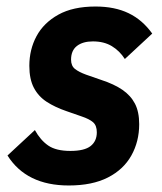

<svg xmlns="http://www.w3.org/2000/svg" viewBox="-20 -557 496 589"><path d="M191 12Q126 12 79 -11Q32 -34 3 -80L87 -158Q104 -127 128 -110.5Q152 -94 196 -94Q239 -94 258 -109Q277 -124 277 -151Q277 -172 265.5 -182Q254 -192 230 -200L184 -216Q149 -228 123.5 -244.5Q98 -261 84 -287.5Q70 -314 70 -355Q70 -405 92 -446Q114 -487 159 -512Q204 -537 273 -537Q332 -537 374.5 -516.5Q417 -496 447 -454L363 -376Q347 -401 323 -415.5Q299 -430 265 -430Q234 -430 216 -416Q198 -402 198 -374Q198 -355 210 -345.5Q222 -336 244 -328L290 -312Q330 -299 355.5 -281.5Q381 -264 394 -239Q407 -214 407 -176Q407 -123 383 -80Q359 -37 311 -12.5Q263 12 191 12Z"/></svg>

Font: IBM Plex Sans Condensed
Style: Bold Italic
Weight: 700
Width: 3
Italic angle: -11.31°
Designer: Mike Abbink, Paul van der Laan, Pieter van Rosmalen
Foundry: Bold Monday
Version: Version 3.201